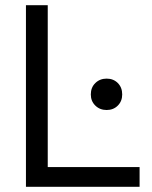

<svg xmlns="http://www.w3.org/2000/svg" viewBox="-20 -720 586 740"><path d="M80 0V-700H164V-76H518V0ZM391 -296Q365 -296 347.5 -313Q330 -330 330 -356Q330 -383 347.5 -400Q365 -417 391 -417Q417 -417 434 -400Q451 -383 451 -356Q451 -330 434 -313Q417 -296 391 -296Z"/></svg>

Font: Space Grotesk
Style: Regular
Weight: 400
Designer: Florian Karsten
Foundry: Florian Karsten
Version: Version 2.000